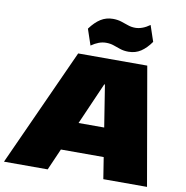

<svg xmlns="http://www.w3.org/2000/svg" viewBox="-131 -1032 1090 1125"><g transform="rotate(10 414.0 -469.0)"><path d="M285 -700H696L818 0H558L471 -548H467L227 0H-33ZM258 -299H611L587 -128H233ZM316 -853Q346 -894 378.5 -914.5Q411 -935 451 -935Q478 -935 500.5 -928Q523 -921 543.5 -913.5Q564 -906 588 -906Q608 -906 630 -914Q652 -922 674 -938L706 -843Q678 -803 646 -782Q614 -761 573 -761Q545 -761 523 -768.5Q501 -776 481 -783Q461 -790 436 -790Q414 -790 392.5 -782Q371 -774 348 -758Z"/></g></svg>

Font: Pathway Extreme 28pt Black
Style: Italic
Weight: 900
Italic angle: -8°
Designer: Eduardo Rodriguez Tunni
Foundry: Eduardo Rodriguez Tunni
Version: Version 1.001;gftools[0.9.26]